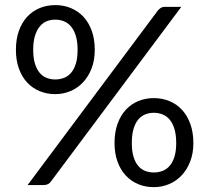

<svg xmlns="http://www.w3.org/2000/svg" viewBox="-20 -744 842 772"><path d="M361 -543.5Q361 -501.5 348 -468.2Q335 -435 313.2 -412.2Q291.5 -389.5 262.8 -377.5Q234 -365.5 202 -365.5Q168.5 -365.5 139.5 -377.5Q110.5 -389.5 89.2 -412.2Q68 -435 56 -468.2Q44 -501.5 44 -543.5Q44 -586.5 56 -620Q68 -653.5 89.2 -676.5Q110.5 -699.5 139.5 -711.5Q168.5 -723.5 202 -723.5Q236 -723.5 265 -711.5Q294 -699.5 315.5 -676.5Q337 -653.5 349 -620Q361 -586.5 361 -543.5ZM292 -543.5Q292 -576.5 285 -599.5Q278 -622.5 265.8 -637.2Q253.5 -652 237 -658.5Q220.5 -665 202 -665Q183.5 -665 167.5 -658.5Q151.5 -652 139.5 -637.2Q127.5 -622.5 120.5 -599.5Q113.5 -576.5 113.5 -543.5Q113.5 -511 120.5 -488.2Q127.5 -465.5 139.5 -451.2Q151.5 -437 167.5 -430.8Q183.5 -424.5 202 -424.5Q220.5 -424.5 237 -430.8Q253.5 -437 265.8 -451.2Q278 -465.5 285 -488.2Q292 -511 292 -543.5ZM614.5 -701.5Q619.5 -707.5 626.2 -712Q633 -716.5 644.5 -716.5H709L185 -14.5Q180.5 -8 173.5 -4Q166.5 0 156.5 0H91ZM757.5 -169Q757.5 -127 744.5 -94Q731.5 -61 709.8 -38.2Q688 -15.5 659.2 -3.5Q630.5 8.5 598.5 8.5Q564.5 8.5 535.8 -3.5Q507 -15.5 485.8 -38.2Q464.5 -61 452.5 -94Q440.5 -127 440.5 -169Q440.5 -212 452.5 -245.8Q464.5 -279.5 485.8 -302.5Q507 -325.5 535.8 -337.5Q564.5 -349.5 598.5 -349.5Q632 -349.5 661.2 -337.5Q690.5 -325.5 711.8 -302.5Q733 -279.5 745.2 -245.8Q757.5 -212 757.5 -169ZM688.5 -169Q688.5 -202 681.5 -225.2Q674.5 -248.5 662.2 -263Q650 -277.5 633.5 -284Q617 -290.5 598.5 -290.5Q580 -290.5 563.8 -284Q547.5 -277.5 535.5 -263Q523.5 -248.5 516.8 -225.2Q510 -202 510 -169Q510 -136.5 516.8 -114Q523.5 -91.5 535.5 -77.2Q547.5 -63 563.8 -56.8Q580 -50.5 598.5 -50.5Q617 -50.5 633.5 -56.8Q650 -63 662.2 -77.2Q674.5 -91.5 681.5 -114Q688.5 -136.5 688.5 -169Z"/></svg>

Font: Lato 2
Style: Regular
Weight: 400
Designer: Lukasz Dziedzic with Adam Twardoch and Botio Nikoltchev
Foundry: tyPoland Lukasz Dziedzic
Version: Version 2.015; 2015-08-06; http://www.latofonts.com/